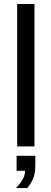

<svg xmlns="http://www.w3.org/2000/svg" viewBox="-20 -745 262 977"><path d="M67.4 0H155.3V-724.6H67.4ZM159.7 94.2V47.9H64.5V124H107.4C107.4 139 103.4 153.5 95.5 167.5C87.5 181.5 76.2 196.3 61.5 211.9H118.7C131.7 196.6 141.8 180.3 148.9 162.8C156.1 145.4 159.7 122.6 159.7 94.2Z"/></svg>

Font: Arimo
Style: Regular
Weight: 400
Designer: Steve Matteson
Foundry: Monotype Imaging Inc.
Version: Version 1.32